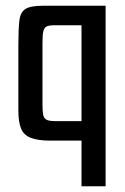

<svg xmlns="http://www.w3.org/2000/svg" viewBox="-20 -490 435 669"><path d="M348 -470V159H264V0H156Q111 0 86.5 -10Q62 -20 53 -43Q44 -66 44 -105V-334Q44 -388 47.5 -418Q51 -448 69 -459Q87 -470 130 -470ZM264 -402H170Q152 -402 143 -398Q134 -394 131 -381Q128 -368 128 -341V-128Q128 -106 130 -92.5Q132 -79 141 -73.5Q150 -68 172 -68H264Z"/></svg>

Font: Smooch Sans Thin SemiBold
Style: Regular
Weight: 600
Version: Version 1.010